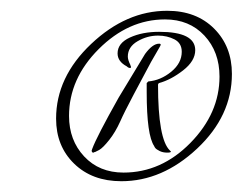

<svg xmlns="http://www.w3.org/2000/svg" viewBox="-20 -452 450 356"><path d="M205 -116Q151 -116 117.5 -148.5Q84 -181 84 -232Q84 -309 149 -370.5Q214 -432 290 -432Q344 -432 377 -399Q410 -366 410 -315Q410 -237 345.5 -176.5Q281 -116 205 -116ZM387 -310Q387 -356 359 -386Q331 -416 286 -416Q218 -416 163 -361Q108 -306 108 -237Q108 -192 136 -162Q164 -132 209 -132Q279 -132 333 -187Q387 -242 387 -310ZM266 -181Q252 -201 252 -281V-298L255 -301Q278 -303 297.5 -319Q317 -335 317 -356Q317 -372 303.5 -379Q290 -386 273 -386Q253 -386 235 -375.5Q217 -365 217 -347Q217 -341 222 -331Q222 -330 222 -330L223 -328Q223 -326 221 -326Q218 -326 215 -329Q198 -338 198 -353Q198 -372 221 -382.5Q244 -393 275 -393Q342 -393 342 -359Q342 -339 319.5 -321.5Q297 -304 275 -298Q273 -297 273 -295Q273 -194 295 -173L297 -171Q297 -169 290 -169Q282 -169 276 -172Q270 -175 268 -177.5Q266 -180 266 -181ZM203 -227Q194 -207 182.5 -192.5Q171 -178 164 -174L156 -170H155Q154 -169 153 -169Q150 -169 150 -173L151 -176Q159 -198 200 -271L249 -352Q263 -371 275 -371Q278 -371 278 -369Q278 -368 275 -363L260 -337Q246 -311 228 -277Q210 -243 203 -227Z"/></svg>

Font: Aguafina Script
Style: Regular
Weight: 400
Designer: Angel Koziupa and Alejandro Paul
Foundry: Angel Koziupa and Alejandro Paul
Version: Version 1.000